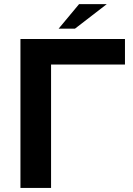

<svg xmlns="http://www.w3.org/2000/svg" viewBox="-20 -920 652 940"><path d="M230 0H80.1V-729H591.8V-604H230ZM502.9 -899.9 347.2 -779.8H267.1L367.2 -899.9Z"/></svg>

Font: Miedinger*
Style: Bold
Weight: 700
Version: Version 001.000